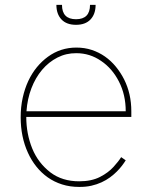

<svg xmlns="http://www.w3.org/2000/svg" viewBox="-20 -747 617 779"><path d="M63.9 0ZM301.1 11.4Q263.5 11.4 231.7 1.2Q199.9 -8.9 173.8 -27.3Q147.7 -45.8 127.5 -71.2Q107.2 -96.6 93.4 -127.1Q63.9 -191.4 63.9 -271.3Q63.9 -313.2 72.1 -350.3Q80.3 -387.4 94.8 -418.5Q109.4 -449.6 129.6 -474.3Q149.9 -498.9 174.4 -516.7Q225.5 -554 289.8 -554Q323.2 -554 352.3 -544.4Q381.4 -534.8 405.9 -517.6Q430.4 -500.4 449.9 -476.6Q469.5 -452.8 483.7 -424.7Q512.8 -366.5 512.8 -295.5V-272.7H86.6Q86.6 -204.2 110.8 -144.5Q134.6 -85.9 185 -47.2Q232.6 -11.4 301.1 -11.4Q351.2 -11.4 385.7 -29.1Q403.1 -38 416.7 -48.3Q430.4 -58.6 440.7 -70Q461.3 -92.7 471.6 -109.4L490.1 -96.6Q484 -86.6 475 -74.8Q465.9 -62.9 453.8 -50.8Q441.8 -38.7 426.3 -27.3Q410.9 -16 392 -7.3Q373.2 1.4 350.5 6.6Q327.8 11.7 301.1 11.4ZM490.1 -295.5Q490.1 -362.2 462.7 -415.8Q435.4 -469.5 389.9 -500Q344.8 -531.2 289.8 -531.2Q248.6 -531.6 213.1 -513.5Q177.6 -495.4 150.7 -463.6Q123.9 -431.8 107.4 -388.7Q90.9 -345.5 87.4 -295.5ZM288.4 -646.3Q250 -646.3 229.4 -668.1Q208.8 -690 208.8 -727.3H231.5Q231.5 -669 288.4 -669Q345.2 -669 345.2 -727.3H367.9Q367.9 -690 347.3 -668.1Q326.7 -646.3 288.4 -646.3Z"/></svg>

Font: Linik Sans Thin
Style: Regular
Weight: 100
Designer: Fonts by Rasmus Andersson / Changes by Cristiano Sobral with parts from Marc Monis
Foundry: rsms
Version: Version 3.020; ttfautohint (v1.6)